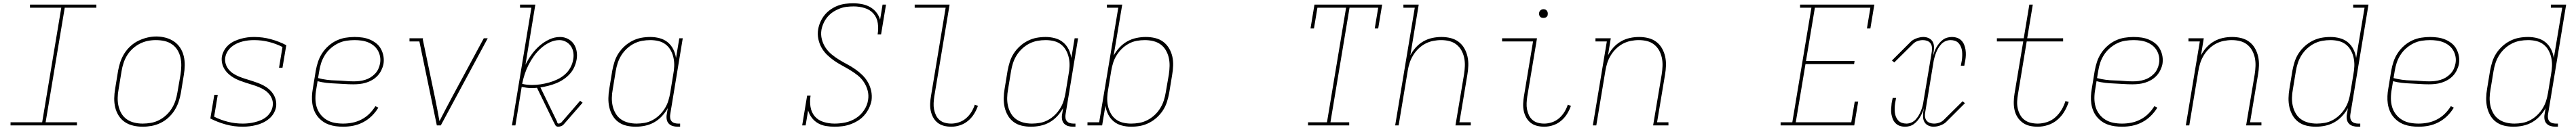

<svg xmlns="http://www.w3.org/2000/svg" viewBox="-20 -763 15640 791"><path d="M44 0V-19H236L352 -716H162V-735H565V-716H373L257 -19H447V0Z M846 8Q817 8 789 1.5Q761 -5 738.5 -20Q716 -35 701 -58.5Q686 -82 679.5 -109Q673 -136 673.5 -165Q674 -194 679 -223L697 -333Q702 -361 711 -387.5Q720 -414 735.5 -438.5Q751 -463 773 -483Q795 -503 821 -515.5Q847 -528 874.5 -534.5Q902 -541 929 -541Q958 -541 986 -533.5Q1014 -526 1036.5 -510.5Q1059 -495 1074 -472Q1089 -449 1095.5 -421.5Q1102 -394 1101.5 -365Q1101 -336 1096 -307L1078 -197Q1073 -169 1064 -142.5Q1055 -116 1039.5 -91.5Q1024 -67 1002 -47Q980 -27 954 -14.5Q928 -2 900.5 3Q873 8 846 8ZM846 -11Q871 -11 896.5 -15.5Q922 -20 945.5 -32Q969 -44 989 -62.5Q1009 -81 1023 -103.5Q1037 -126 1045 -150.5Q1053 -175 1057 -200L1076 -310Q1080 -336 1080.5 -362.5Q1081 -389 1075.5 -413.5Q1070 -438 1057 -459Q1044 -480 1023.5 -494Q1003 -508 978 -513.5Q953 -519 926 -519Q901 -519 876.5 -514Q852 -509 828.5 -497Q805 -485 785 -466.5Q765 -448 751.5 -426Q738 -404 730 -379.5Q722 -355 718 -330L700 -220Q695 -194 694.5 -168Q694 -142 699.5 -117.5Q705 -93 717.5 -72Q730 -51 750 -37Q770 -23 795 -17Q820 -11 846 -11Z M1454 8Q1401 8 1351.5 -5.5Q1302 -19 1257 -42L1281 -186H1302L1280 -53Q1320 -33 1363.5 -22Q1407 -11 1454 -11Q1472 -11 1490 -13Q1508 -15 1526.5 -19.5Q1545 -24 1563 -31.5Q1581 -39 1596 -51Q1611 -63 1621.5 -80Q1632 -97 1635 -115Q1639 -136 1633 -155.5Q1627 -175 1614.5 -190Q1602 -205 1585.5 -215.5Q1569 -226 1550.5 -233.5Q1532 -241 1512.5 -247Q1493 -253 1474 -259Q1455 -265 1436.5 -272Q1418 -279 1400.5 -289Q1383 -299 1368.5 -312Q1354 -325 1343.5 -341.5Q1333 -358 1328.5 -378Q1324 -398 1327 -419Q1331 -439 1341.5 -457.5Q1352 -476 1368 -490Q1384 -504 1403.5 -513Q1423 -522 1443 -527.5Q1463 -533 1482.5 -535.5Q1502 -538 1522 -538Q1575 -538 1624.5 -524.5Q1674 -511 1718 -488L1695 -351H1674L1695 -477Q1656 -497 1612.5 -508Q1569 -519 1522 -519Q1505 -519 1487 -517Q1469 -515 1451.5 -510.5Q1434 -506 1417 -498Q1400 -490 1385.5 -478Q1371 -466 1361 -449.5Q1351 -433 1348 -416Q1344 -395 1350 -375Q1356 -355 1368.5 -340Q1381 -325 1397.5 -314.5Q1414 -304 1432.5 -296.5Q1451 -289 1470.5 -283Q1490 -277 1509 -271Q1528 -265 1546.5 -258Q1565 -251 1582.5 -241.5Q1600 -232 1614.5 -219Q1629 -206 1639.5 -189.5Q1650 -173 1654.5 -153Q1659 -133 1656 -112Q1652 -91 1641 -72.5Q1630 -54 1613 -40Q1596 -26 1576 -16.5Q1556 -7 1535.5 -2Q1515 3 1494.5 5.5Q1474 8 1454 8Z M2063 8Q2041 8 2018.5 5Q1996 2 1975.5 -5.5Q1955 -13 1938 -25.5Q1921 -38 1908 -54.5Q1895 -71 1887 -91.5Q1879 -112 1876 -133.5Q1873 -155 1874 -178Q1875 -201 1879 -223L1897 -333Q1902 -361 1911 -388Q1920 -415 1936 -439.5Q1952 -464 1974.5 -484Q1997 -504 2023.5 -516.5Q2050 -529 2078 -533.5Q2106 -538 2133 -538Q2157 -538 2181 -534.5Q2205 -531 2226 -522Q2247 -513 2264.5 -499Q2282 -485 2293 -464.5Q2304 -444 2308 -420.5Q2312 -397 2308 -373Q2304 -354 2295 -335.5Q2286 -317 2272 -302Q2258 -287 2240 -276.5Q2222 -266 2202.5 -260Q2183 -254 2163.5 -252Q2144 -250 2125 -250Q2097 -250 2069.5 -252Q2042 -254 2014.5 -255Q1987 -256 1960.5 -259Q1934 -262 1908 -269L1900 -220Q1895 -193 1895 -165.5Q1895 -138 1902 -113.5Q1909 -89 1924.5 -68.5Q1940 -48 1962 -34.5Q1984 -21 2010 -16Q2036 -11 2063 -11Q2091 -11 2119 -16.5Q2147 -22 2173.5 -35.5Q2200 -49 2221.5 -70Q2243 -91 2259 -117L2277 -108Q2260 -80 2236.5 -57Q2213 -34 2184 -19Q2155 -4 2124.5 2Q2094 8 2063 8ZM2128 -268Q2145 -268 2162 -270Q2179 -272 2196 -277Q2213 -282 2228.5 -291.5Q2244 -301 2256.5 -314Q2269 -327 2276.5 -343Q2284 -359 2287 -376Q2291 -397 2287.5 -417.5Q2284 -438 2274 -455.5Q2264 -473 2248.5 -485.5Q2233 -498 2214.5 -505.5Q2196 -513 2175 -516Q2154 -519 2133 -519Q2108 -519 2082 -515Q2056 -511 2032 -499Q2008 -487 1987.5 -469Q1967 -451 1952.5 -428Q1938 -405 1930 -380.5Q1922 -356 1918 -330L1911 -288Q1937 -281 1964 -277.5Q1991 -274 2018.5 -273.5Q2046 -273 2073.5 -270.5Q2101 -268 2128 -268Z M2632 0 2526 -511H2466V-530H2548L2547 -522L2619 -177Q2627 -139 2634 -101.5Q2641 -64 2648 -26Q2667 -64 2687 -101.5Q2707 -139 2727 -177L2917 -530H2941L2656 0Z M3368 8Q3362 8 3357.5 5Q3353 2 3350.5 -2.5Q3348 -7 3346 -12Q3344 -17 3341 -21L3240 -229Q3233 -228 3225 -227.5Q3217 -227 3210 -227Q3194 -227 3178.5 -229Q3163 -231 3147 -234L3109 0H3088L3206 -716H3137V-735H3230L3170 -369Q3185 -400 3206 -429.5Q3227 -459 3254 -483Q3281 -507 3313.5 -522.5Q3346 -538 3380 -538Q3405 -538 3427 -527Q3449 -516 3462.5 -496.5Q3476 -477 3480.5 -452.5Q3485 -428 3481 -403Q3477 -379 3467 -356Q3457 -333 3440 -314Q3423 -295 3401.5 -280.5Q3380 -266 3356.5 -256.5Q3333 -247 3309 -241Q3285 -235 3261 -231L3359 -29Q3360 -27 3361 -25Q3362 -23 3362 -21Q3363 -17 3365 -14Q3367 -11 3371 -11Q3375 -11 3379.5 -13Q3384 -15 3388 -18L3453 -93L3502 -150L3517 -138L3403 -7Q3396 1 3386.5 4.5Q3377 8 3368 8ZM3211 -246Q3237 -246 3262.5 -250Q3288 -254 3313.5 -261Q3339 -268 3364 -280Q3389 -292 3409.5 -310Q3430 -328 3443 -352Q3456 -376 3460 -402Q3464 -423 3460.5 -444.5Q3457 -466 3445.5 -482.5Q3434 -499 3415.5 -509Q3397 -519 3376 -519Q3346 -519 3317 -505Q3288 -491 3264 -469.5Q3240 -448 3221.5 -422Q3203 -396 3189 -368.5Q3175 -341 3165.5 -312Q3156 -283 3150 -253Q3165 -249 3180.5 -247.5Q3196 -246 3211 -246Z M3839 8Q3810 8 3782.5 1.5Q3755 -5 3733.5 -21Q3712 -37 3698.5 -60.5Q3685 -84 3679 -110.5Q3673 -137 3673.5 -166Q3674 -195 3679 -223L3697 -333Q3702 -360 3710.5 -387Q3719 -414 3734.5 -438Q3750 -462 3772 -482Q3794 -502 3820 -515Q3846 -528 3873 -533Q3900 -538 3928 -538Q3957 -538 3985 -530.5Q4013 -523 4034 -505.5Q4055 -488 4067.5 -463Q4080 -438 4084 -410L4104 -530H4125L4049 -68Q4047 -57 4048.5 -45.5Q4050 -34 4056.5 -26Q4063 -18 4074 -14.5Q4085 -11 4096 -11H4109V8H4093Q4078 8 4063.5 3.5Q4049 -1 4039.5 -11.5Q4030 -22 4027.5 -37.5Q4025 -53 4028 -68L4034 -105Q4019 -78 3998 -55.5Q3977 -33 3951 -18.5Q3925 -4 3896 2Q3867 8 3839 8ZM3845 -11Q3869 -11 3894 -15.5Q3919 -20 3942 -32.5Q3965 -45 3984 -63.5Q4003 -82 4016.5 -104Q4030 -126 4037.5 -150.5Q4045 -175 4049 -199L4067 -309Q4072 -334 4073 -360Q4074 -386 4069 -410Q4064 -434 4052.5 -455.5Q4041 -477 4022 -492Q4003 -507 3978.5 -513Q3954 -519 3928 -519Q3903 -519 3878 -514.5Q3853 -510 3829.5 -498Q3806 -486 3786 -467.5Q3766 -449 3752 -426.5Q3738 -404 3730 -379.5Q3722 -355 3718 -330L3700 -220Q3695 -194 3694.5 -168Q3694 -142 3699.5 -118Q3705 -94 3717.5 -72.5Q3730 -51 3750 -37Q3770 -23 3794.5 -17Q3819 -11 3845 -11Z M5046 8Q5019 8 4993 3.5Q4967 -1 4945.5 -13.5Q4924 -26 4908.5 -46.5Q4893 -67 4886 -91L4871 0H4850L4880 -181H4901Q4895 -147 4900.5 -113Q4906 -79 4926.5 -55Q4947 -31 4979.5 -21Q5012 -11 5047 -11Q5080 -11 5113 -18Q5146 -25 5175.5 -43.5Q5205 -62 5225 -91.5Q5245 -121 5250 -154Q5255 -184 5247.5 -212Q5240 -240 5224.5 -263.5Q5209 -287 5187 -304.5Q5165 -322 5141 -336.5Q5117 -351 5092 -364.5Q5067 -378 5044 -394Q5021 -410 5001 -429.5Q4981 -449 4967.5 -473Q4954 -497 4948 -526Q4942 -555 4947 -585Q4951 -608 4961 -630.5Q4971 -653 4986.5 -672Q5002 -691 5023 -705.5Q5044 -720 5066.5 -728.5Q5089 -737 5112.5 -740Q5136 -743 5159 -743Q5186 -743 5212.5 -738Q5239 -733 5261.5 -720.5Q5284 -708 5300 -688Q5316 -668 5323 -643L5338 -735H5359L5329 -554H5308Q5314 -588 5309 -622Q5304 -656 5283 -680Q5262 -704 5229.5 -714Q5197 -724 5163 -724Q5142 -724 5120.5 -721.5Q5099 -719 5078 -711Q5057 -703 5038 -690.5Q5019 -678 5004.5 -661Q4990 -644 4980.5 -623.5Q4971 -603 4967 -582Q4962 -552 4969.5 -523.5Q4977 -495 4992.5 -472Q5008 -449 5030 -431Q5052 -413 5076 -398.5Q5100 -384 5124.5 -371Q5149 -358 5172 -342Q5195 -326 5215 -306.5Q5235 -287 5249 -262.5Q5263 -238 5269 -209.5Q5275 -181 5271 -151Q5266 -126 5255 -103.5Q5244 -81 5227 -61.5Q5210 -42 5188 -28.5Q5166 -15 5142 -6.5Q5118 2 5094 5Q5070 8 5046 8Z M5755 8Q5732 8 5710.5 2.5Q5689 -3 5672.5 -16Q5656 -29 5645.5 -48Q5635 -67 5630.5 -88.5Q5626 -110 5627 -133Q5628 -156 5632 -179L5721 -716H5533V-735H5745L5652 -176Q5649 -156 5648 -136Q5647 -116 5650.5 -97.5Q5654 -79 5662 -62Q5670 -45 5684 -33Q5698 -21 5716.5 -16Q5735 -11 5755 -11Q5778 -11 5802 -19Q5826 -27 5845 -43.5Q5864 -60 5877 -81Q5890 -102 5898 -126L5917 -119Q5908 -93 5893 -69Q5878 -45 5856 -27Q5834 -9 5807.5 -0.5Q5781 8 5755 8Z M6239 8Q6210 8 6182.5 1.5Q6155 -5 6133.5 -21Q6112 -37 6098.5 -60.5Q6085 -84 6079 -110.5Q6073 -137 6073.5 -166Q6074 -195 6079 -223L6097 -333Q6102 -360 6110.5 -387Q6119 -414 6134.5 -438Q6150 -462 6172 -482Q6194 -502 6220 -515Q6246 -528 6273 -533Q6300 -538 6328 -538Q6357 -538 6385 -530.5Q6413 -523 6434 -505.5Q6455 -488 6467.5 -463Q6480 -438 6484 -410L6504 -530H6525L6449 -68Q6447 -57 6448.5 -45.5Q6450 -34 6456.5 -26Q6463 -18 6474 -14.5Q6485 -11 6496 -11H6509V8H6493Q6478 8 6463.5 3.5Q6449 -1 6439.5 -11.5Q6430 -22 6427.5 -37.5Q6425 -53 6428 -68L6434 -105Q6419 -78 6398 -55.5Q6377 -33 6351 -18.5Q6325 -4 6296 2Q6267 8 6239 8ZM6245 -11Q6269 -11 6294 -15.5Q6319 -20 6342 -32.5Q6365 -45 6384 -63.5Q6403 -82 6416.5 -104Q6430 -126 6437.5 -150.5Q6445 -175 6449 -199L6467 -309Q6472 -334 6473 -360Q6474 -386 6469 -410Q6464 -434 6452.5 -455.5Q6441 -477 6422 -492Q6403 -507 6378.5 -513Q6354 -519 6328 -519Q6303 -519 6278 -514.5Q6253 -510 6229.5 -498Q6206 -486 6186 -467.5Q6166 -449 6152 -426.5Q6138 -404 6130 -379.5Q6122 -355 6118 -330L6100 -220Q6095 -194 6094.5 -168Q6094 -142 6099.5 -118Q6105 -94 6117.5 -72.5Q6130 -51 6150 -37Q6170 -23 6194.5 -17Q6219 -11 6245 -11Z M6847 8Q6818 8 6790 0.5Q6762 -7 6741 -24.5Q6720 -42 6707.5 -67Q6695 -92 6691 -120L6671 0H6582V-19H6653L6769 -716H6700V-735H6793L6741 -425Q6756 -452 6777 -474.5Q6798 -497 6824 -511.5Q6850 -526 6879 -532Q6908 -538 6936 -538Q6965 -538 6992.5 -531.5Q7020 -525 7041.5 -509Q7063 -493 7077 -469.5Q7091 -446 7097 -419.5Q7103 -393 7102 -364Q7101 -335 7096 -307L7078 -197Q7073 -170 7064.5 -143Q7056 -116 7040.5 -92Q7025 -68 7003 -48Q6981 -28 6955 -15Q6929 -2 6902 3Q6875 8 6847 8ZM6847 -11Q6872 -11 6897 -15.5Q6922 -20 6945.5 -32Q6969 -44 6989 -62.5Q7009 -81 7023 -103.5Q7037 -126 7045 -150.5Q7053 -175 7057 -200L7076 -310Q7080 -336 7080.5 -362Q7081 -388 7075.5 -412Q7070 -436 7057.5 -457.5Q7045 -479 7025.5 -493Q7006 -507 6981 -513Q6956 -519 6930 -519Q6906 -519 6881 -514.5Q6856 -510 6833 -497.5Q6810 -485 6791 -466.5Q6772 -448 6758.5 -426Q6745 -404 6737.5 -380Q6730 -356 6726 -331L6708 -221Q6703 -196 6702 -170Q6701 -144 6706 -120Q6711 -96 6722.5 -74.5Q6734 -53 6753 -38Q6772 -23 6796.5 -17Q6821 -11 6847 -11Z M7921 0V-19H8036L8152 -716H7978L7957 -590H7936L7960 -735H8371L8347 -590H8326L8347 -716H8173L8057 -19H8171V0Z M8450 0 8569 -716H8500V-735H8593L8542 -426Q8555 -452 8575.5 -474.5Q8596 -497 8621.5 -511.5Q8647 -526 8675 -532Q8703 -538 8731 -538Q8759 -538 8786 -531.5Q8813 -525 8834.5 -509Q8856 -493 8869.5 -469.5Q8883 -446 8889 -419Q8895 -392 8894 -363.5Q8893 -335 8888 -307L8840 -19H8909V0H8816L8868 -310Q8872 -335 8873 -361Q8874 -387 8869 -411Q8864 -435 8852.5 -456Q8841 -477 8822 -492Q8803 -507 8779 -513Q8755 -519 8729 -519Q8705 -519 8680 -514Q8655 -509 8632.5 -497Q8610 -485 8591 -466.5Q8572 -448 8558.5 -425.5Q8545 -403 8537.5 -379.5Q8530 -356 8526 -331L8471 0Z M9355 8Q9332 8 9310.5 2.5Q9289 -3 9272.5 -16Q9256 -29 9245.5 -48Q9235 -67 9230.5 -88.5Q9226 -110 9227 -133Q9228 -156 9232 -179L9287 -511H9099V-530H9311L9252 -176Q9249 -156 9248 -136Q9247 -116 9250.5 -97.5Q9254 -79 9262 -62Q9270 -45 9284 -33Q9298 -21 9316.5 -16Q9335 -11 9355 -11Q9378 -11 9402 -19Q9426 -27 9445 -43.5Q9464 -60 9477 -81Q9490 -102 9498 -126L9517 -119Q9508 -93 9493 -69Q9478 -45 9456 -27Q9434 -9 9407.5 -0.5Q9381 8 9355 8ZM9350 -654Q9344 -654 9338 -656Q9332 -658 9328.5 -663Q9325 -668 9324 -674Q9323 -680 9324 -686Q9325 -691 9327.5 -695Q9330 -699 9333.5 -701.5Q9337 -704 9341.5 -705.5Q9346 -707 9350 -707Q9357 -707 9362.5 -704.5Q9368 -702 9371.5 -697Q9375 -692 9376 -686Q9377 -680 9376 -674Q9376 -669 9373.5 -665Q9371 -661 9367 -658.5Q9363 -656 9359 -655Q9355 -654 9350 -654Z M9650 0 9735 -511H9666V-530H9759L9742 -426Q9755 -452 9775.5 -474.5Q9796 -497 9821.5 -511.5Q9847 -526 9875 -532Q9903 -538 9931 -538Q9959 -538 9986 -531.5Q10013 -525 10034.5 -509Q10056 -493 10069.5 -469.5Q10083 -446 10089 -419Q10095 -392 10094 -363.5Q10093 -335 10088 -307L10040 -19H10109V0H10016L10068 -310Q10072 -335 10073 -361Q10074 -387 10069 -411Q10064 -435 10052.5 -456Q10041 -477 10022 -492Q10003 -507 9979 -513Q9955 -519 9929 -519Q9905 -519 9880 -514Q9855 -509 9832.5 -497Q9810 -485 9791 -466.5Q9772 -448 9758.5 -425.5Q9745 -403 9737.5 -379.5Q9730 -356 9726 -331L9671 0Z M10790 0V-19H10861L10977 -716H10908V-735H11359L11335 -590H11314L11335 -716H10998L10944 -392H11239L11236 -373H10941L10882 -19H11219L11240 -145H11261L11237 0Z M11546 8Q11529 8 11514 3Q11499 -2 11488 -13Q11477 -24 11471 -38.5Q11465 -53 11462.5 -69Q11460 -85 11461 -101.5Q11462 -118 11464 -135Q11465 -140 11466 -145.5Q11467 -151 11468 -156Q11469 -159 11469.5 -162Q11470 -165 11470 -167H11491Q11490 -165 11490 -162Q11490 -159 11489 -156Q11488 -151 11487 -145.5Q11486 -140 11485 -135Q11483 -121 11482.5 -106.5Q11482 -92 11483.5 -78.5Q11485 -65 11490 -52.5Q11495 -40 11504 -30Q11513 -20 11526.5 -15.5Q11540 -11 11554 -11Q11569 -11 11584 -17.5Q11599 -24 11610 -36Q11621 -48 11629 -62Q11637 -76 11643 -91Q11649 -106 11652.5 -121Q11656 -136 11658 -151L11708 -449Q11710 -463 11708.5 -476.5Q11707 -490 11699.5 -500Q11692 -510 11679.5 -514.5Q11667 -519 11654 -519Q11638 -519 11622 -513.5Q11606 -508 11594 -496L11480 -383L11466 -395L11580 -509Q11588 -517 11597.5 -522Q11607 -527 11617 -530.5Q11627 -534 11637 -536Q11647 -538 11657 -538Q11674 -538 11689 -531Q11704 -524 11712 -511Q11720 -498 11721 -481Q11722 -464 11719 -447L11715 -422Q11719 -436 11724 -449.5Q11729 -463 11736.5 -476Q11744 -489 11753.5 -500.5Q11763 -512 11775 -521Q11787 -530 11801.5 -534Q11816 -538 11829 -538Q11846 -538 11861 -533Q11876 -528 11887 -517Q11898 -506 11904 -491.5Q11910 -477 11912.5 -461Q11915 -445 11914.5 -428.5Q11914 -412 11911 -395Q11910 -390 11909 -384.5Q11908 -379 11907 -374Q11906 -371 11906 -368Q11906 -365 11905 -363H11884Q11885 -365 11885 -368Q11885 -371 11886 -374Q11887 -379 11888 -384.5Q11889 -390 11890 -395Q11892 -409 11892.5 -423.5Q11893 -438 11891.5 -451.5Q11890 -465 11885 -477.5Q11880 -490 11871 -500Q11862 -510 11849 -514.5Q11836 -519 11822 -519Q11806 -519 11791 -512.5Q11776 -506 11765 -494Q11754 -482 11746 -468Q11738 -454 11732.5 -439Q11727 -424 11723 -409Q11719 -394 11717 -379L11668 -81Q11665 -67 11666.5 -53.5Q11668 -40 11675.5 -30Q11683 -20 11695.5 -15.5Q11708 -11 11721 -11Q11737 -11 11753 -16.5Q11769 -22 11781 -34L11895 -147L11909 -135L11795 -21Q11787 -13 11777.5 -8Q11768 -3 11758.5 0.5Q11749 4 11738.5 6Q11728 8 11718 8Q11702 8 11687 1Q11672 -6 11664 -19Q11656 -32 11655 -49Q11654 -66 11656 -83L11661 -108Q11657 -94 11651.5 -80.5Q11646 -67 11638.5 -54Q11631 -41 11621.5 -29.5Q11612 -18 11600 -9Q11588 0 11574 4Q11560 8 11546 8Z M12351 8Q12325 8 12301.5 2.5Q12278 -3 12259 -17Q12240 -31 12227.5 -51Q12215 -71 12210 -94.5Q12205 -118 12205.5 -143Q12206 -168 12210 -193L12263 -511H12103V-530H12266L12300 -735H12321L12287 -530H12505V-511H12284L12231 -190Q12227 -168 12226 -146Q12225 -124 12229.5 -103.5Q12234 -83 12244 -64.5Q12254 -46 12270.5 -33.5Q12287 -21 12308 -16Q12329 -11 12351 -11Q12378 -11 12406.5 -20Q12435 -29 12457.5 -49Q12480 -69 12495.5 -95Q12511 -121 12519 -148L12539 -143Q12529 -112 12512 -83.5Q12495 -55 12469.5 -33.5Q12444 -12 12412.5 -2Q12381 8 12351 8Z M12863 8Q12841 8 12818.5 5Q12796 2 12775.5 -5.5Q12755 -13 12738 -25.5Q12721 -38 12708 -54.5Q12695 -71 12687 -91.5Q12679 -112 12676 -133.5Q12673 -155 12674 -178Q12675 -201 12679 -223L12697 -333Q12702 -361 12711 -388Q12720 -415 12736 -439.5Q12752 -464 12774.5 -484Q12797 -504 12823.5 -516.5Q12850 -529 12878 -533.5Q12906 -538 12933 -538Q12957 -538 12981 -534.5Q13005 -531 13026 -522Q13047 -513 13064.5 -499Q13082 -485 13093 -464.5Q13104 -444 13108 -420.5Q13112 -397 13108 -373Q13104 -354 13095 -335.5Q13086 -317 13072 -302Q13058 -287 13040 -276.5Q13022 -266 13002.5 -260Q12983 -254 12963.5 -252Q12944 -250 12925 -250Q12897 -250 12869.5 -252Q12842 -254 12814.5 -255Q12787 -256 12760.5 -259Q12734 -262 12708 -269L12700 -220Q12695 -193 12695 -165.5Q12695 -138 12702 -113.5Q12709 -89 12724.5 -68.5Q12740 -48 12762 -34.5Q12784 -21 12810 -16Q12836 -11 12863 -11Q12891 -11 12919 -16.5Q12947 -22 12973.5 -35.5Q13000 -49 13021.5 -70Q13043 -91 13059 -117L13077 -108Q13060 -80 13036.5 -57Q13013 -34 12984 -19Q12955 -4 12924.5 2Q12894 8 12863 8ZM12928 -268Q12945 -268 12962 -270Q12979 -272 12996 -277Q13013 -282 13028.5 -291.5Q13044 -301 13056.5 -314Q13069 -327 13076.5 -343Q13084 -359 13087 -376Q13091 -397 13087.5 -417.5Q13084 -438 13074 -455.5Q13064 -473 13048.5 -485.5Q13033 -498 13014.5 -505.5Q12996 -513 12975 -516Q12954 -519 12933 -519Q12908 -519 12882 -515Q12856 -511 12832 -499Q12808 -487 12787.5 -469Q12767 -451 12752.5 -428Q12738 -405 12730 -380.5Q12722 -356 12718 -330L12711 -288Q12737 -281 12764 -277.5Q12791 -274 12818.5 -273.5Q12846 -273 12873.5 -270.5Q12901 -268 12928 -268Z M13250 0 13335 -511H13266V-530H13359L13342 -426Q13355 -452 13375.5 -474.5Q13396 -497 13421.5 -511.5Q13447 -526 13475 -532Q13503 -538 13531 -538Q13559 -538 13586 -531.5Q13613 -525 13634.5 -509Q13656 -493 13669.5 -469.5Q13683 -446 13689 -419Q13695 -392 13694 -363.5Q13693 -335 13688 -307L13640 -19H13709V0H13616L13668 -310Q13672 -335 13673 -361Q13674 -387 13669 -411Q13664 -435 13652.5 -456Q13641 -477 13622 -492Q13603 -507 13579 -513Q13555 -519 13529 -519Q13505 -519 13480 -514Q13455 -509 13432.5 -497Q13410 -485 13391 -466.5Q13372 -448 13358.5 -425.5Q13345 -403 13337.5 -379.5Q13330 -356 13326 -331L13271 0Z M14039 8Q14010 8 13982.5 1.5Q13955 -5 13933.5 -21Q13912 -37 13898.5 -60.5Q13885 -84 13879 -110.5Q13873 -137 13873.5 -166Q13874 -195 13879 -223L13897 -333Q13902 -360 13910.5 -387Q13919 -414 13934.5 -438Q13950 -462 13972 -482Q13994 -502 14020 -515Q14046 -528 14073 -533Q14100 -538 14128 -538Q14157 -538 14185 -530.5Q14213 -523 14234 -505.5Q14255 -488 14267.5 -463Q14280 -438 14284 -410L14335 -716H14266V-735H14359L14249 -68Q14247 -57 14248.5 -45.5Q14250 -34 14256.5 -26Q14263 -18 14274 -14.5Q14285 -11 14296 -11H14309V8H14293Q14278 8 14263.5 3.5Q14249 -1 14239.5 -11.5Q14230 -22 14227.5 -37.5Q14225 -53 14228 -68L14234 -105Q14219 -78 14198 -55.5Q14177 -33 14151 -18.5Q14125 -4 14096 2Q14067 8 14039 8ZM14045 -11Q14069 -11 14094 -15.5Q14119 -20 14142 -32.5Q14165 -45 14184 -63.5Q14203 -82 14216.5 -104Q14230 -126 14237.5 -150Q14245 -174 14249 -199L14267 -309Q14272 -335 14273 -360.5Q14274 -386 14269 -410Q14264 -434 14252.5 -455.5Q14241 -477 14222 -492Q14203 -507 14178.5 -513Q14154 -519 14128 -519Q14103 -519 14078 -514.5Q14053 -510 14029.5 -498Q14006 -486 13986 -467.5Q13966 -449 13952 -426.5Q13938 -404 13930 -379.5Q13922 -355 13918 -330L13900 -220Q13895 -194 13894.5 -168Q13894 -142 13899.5 -118Q13905 -94 13917.5 -72.5Q13930 -51 13950 -37Q13970 -23 13994.5 -17Q14019 -11 14045 -11Z M14663 8Q14641 8 14618.5 5Q14596 2 14575.5 -5.5Q14555 -13 14538 -25.5Q14521 -38 14508 -54.5Q14495 -71 14487 -91.5Q14479 -112 14476 -133.5Q14473 -155 14474 -178Q14475 -201 14479 -223L14497 -333Q14502 -361 14511 -388Q14520 -415 14536 -439.5Q14552 -464 14574.5 -484Q14597 -504 14623.5 -516.5Q14650 -529 14678 -533.5Q14706 -538 14733 -538Q14757 -538 14781 -534.5Q14805 -531 14826 -522Q14847 -513 14864.5 -499Q14882 -485 14893 -464.5Q14904 -444 14908 -420.5Q14912 -397 14908 -373Q14904 -354 14895 -335.5Q14886 -317 14872 -302Q14858 -287 14840 -276.5Q14822 -266 14802.5 -260Q14783 -254 14763.5 -252Q14744 -250 14725 -250Q14697 -250 14669.5 -252Q14642 -254 14614.5 -255Q14587 -256 14560.5 -259Q14534 -262 14508 -269L14500 -220Q14495 -193 14495 -165.5Q14495 -138 14502 -113.5Q14509 -89 14524.5 -68.5Q14540 -48 14562 -34.5Q14584 -21 14610 -16Q14636 -11 14663 -11Q14691 -11 14719 -16.5Q14747 -22 14773.5 -35.5Q14800 -49 14821.5 -70Q14843 -91 14859 -117L14877 -108Q14860 -80 14836.5 -57Q14813 -34 14784 -19Q14755 -4 14724.5 2Q14694 8 14663 8ZM14728 -268Q14745 -268 14762 -270Q14779 -272 14796 -277Q14813 -282 14828.5 -291.5Q14844 -301 14856.5 -314Q14869 -327 14876.5 -343Q14884 -359 14887 -376Q14891 -397 14887.5 -417.5Q14884 -438 14874 -455.5Q14864 -473 14848.5 -485.5Q14833 -498 14814.5 -505.5Q14796 -513 14775 -516Q14754 -519 14733 -519Q14708 -519 14682 -515Q14656 -511 14632 -499Q14608 -487 14587.5 -469Q14567 -451 14552.5 -428Q14538 -405 14530 -380.5Q14522 -356 14518 -330L14511 -288Q14537 -281 14564 -277.5Q14591 -274 14618.5 -273.5Q14646 -273 14673.5 -270.5Q14701 -268 14728 -268Z M15239 8Q15210 8 15182.5 1.5Q15155 -5 15133.5 -21Q15112 -37 15098.5 -60.5Q15085 -84 15079 -110.5Q15073 -137 15073.5 -166Q15074 -195 15079 -223L15097 -333Q15102 -360 15110.5 -387Q15119 -414 15134.5 -438Q15150 -462 15172 -482Q15194 -502 15220 -515Q15246 -528 15273 -533Q15300 -538 15328 -538Q15357 -538 15385 -530.5Q15413 -523 15434 -505.5Q15455 -488 15467.5 -463Q15480 -438 15484 -410L15535 -716H15466V-735H15559L15449 -68Q15447 -57 15448.5 -45.5Q15450 -34 15456.5 -26Q15463 -18 15474 -14.5Q15485 -11 15496 -11H15509V8H15493Q15478 8 15463.5 3.5Q15449 -1 15439.5 -11.5Q15430 -22 15427.5 -37.5Q15425 -53 15428 -68L15434 -105Q15419 -78 15398 -55.5Q15377 -33 15351 -18.5Q15325 -4 15296 2Q15267 8 15239 8ZM15245 -11Q15269 -11 15294 -15.5Q15319 -20 15342 -32.5Q15365 -45 15384 -63.5Q15403 -82 15416.5 -104Q15430 -126 15437.5 -150Q15445 -174 15449 -199L15467 -309Q15472 -335 15473 -360.5Q15474 -386 15469 -410Q15464 -434 15452.5 -455.5Q15441 -477 15422 -492Q15403 -507 15378.5 -513Q15354 -519 15328 -519Q15303 -519 15278 -514.5Q15253 -510 15229.5 -498Q15206 -486 15186 -467.5Q15166 -449 15152 -426.5Q15138 -404 15130 -379.5Q15122 -355 15118 -330L15100 -220Q15095 -194 15094.5 -168Q15094 -142 15099.5 -118Q15105 -94 15117.5 -72.5Q15130 -51 15150 -37Q15170 -23 15194.5 -17Q15219 -11 15245 -11Z"/></svg>

Font: Iosevka Slab Thin Extended
Style: Italic
Weight: 100
Width: 7
Italic angle: -9°
Monospace: yes
Designer: Belleve Invis
Foundry: Belleve Invis
Version: Version 11.1.0; ttfautohint (v1.8.3)